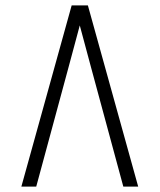

<svg xmlns="http://www.w3.org/2000/svg" viewBox="-20 -690 590 710"><path d="M59 0 245 -670H305L491 0H436L315 -447Q305 -484 295 -521.5Q285 -559 275 -596Q265 -559 255 -521.5Q245 -484 235 -447L114 0Z"/></svg>

Font: Lode Dark Term
Style: Regular
Weight: 400
Monospace: yes
Designer: Belleve Invis
Foundry: Belleve Invis
Version: Version 29.2.0